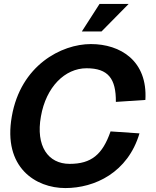

<svg xmlns="http://www.w3.org/2000/svg" viewBox="-20 -940 795 976"><path d="M312 16C462 16 630 -63 689 -262L542 -272C501 -154 444 -107 334 -107C224 -107 161 -198 188 -348C214 -498 310 -593 420 -593C530 -593 570 -540 569 -422L719 -432C731 -631 592 -716 442 -716C292 -716 85 -608 40 -348C-6 -88 162 16 312 16ZM396 -780H496L634 -920H486Z"/></svg>

Font: Uncut Sans
Style: Bold Italic
Weight: 700
Italic angle: -10°
Designer: Kasper Nordkvist
Foundry: Uncut Type
Version: Version 1.111;FEAKit 1.0